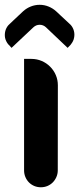

<svg xmlns="http://www.w3.org/2000/svg" viewBox="-26 -772 330 799"><path d="M268.6 -668Q278.3 -656.7 281.7 -642.8Q285.2 -628.9 282.2 -614.7Q279.8 -600.6 269 -587.4Q269 -586.9 267.6 -585.4L255.4 -572.8L165 -658.7Q153.8 -668.9 139.2 -668.9Q124.5 -668.9 113.3 -658.7L22 -572.8L10.7 -585.4Q9.8 -585.9 8.3 -587.4Q-2 -600.6 -4.9 -614.7Q-7.3 -627.9 -4.2 -641.6Q-1 -655.3 8.3 -666.5Q8.8 -667 14.9 -672.9Q21 -678.7 30 -687.3Q39.1 -695.8 50 -706.1Q61 -716.3 70.8 -725.6Q85 -738.3 102.5 -745.1Q120.1 -752 139.2 -752Q158.2 -752 175.8 -744.9Q193.4 -737.8 207.5 -725.1Q217.3 -715.8 227.8 -706.1Q238.3 -696.3 247.3 -688Q256.3 -679.7 262.2 -674.1Q268.1 -668.5 268.6 -668ZM214.8 -417Q214.8 -439.5 206.3 -459.5Q197.8 -479.5 182.6 -494.6Q167.5 -509.8 147.5 -518.3Q127.4 -526.9 105 -526.9H74.2V-63Q74.2 -48.3 79.6 -35.4Q85 -22.5 94.5 -12.9Q104 -3.4 116.7 2Q129.4 7.3 144 7.3Q158.7 7.3 171.4 2Q184.1 -3.4 193.6 -12.9Q203.1 -22.5 208.7 -35.4Q214.4 -48.3 214.4 -63Z"/></svg>

Font: Millunium
Style: Bold
Weight: 700
Designer: kolcsarzsolt
Foundry: Kolcsar Szilard Zsolt
Version: Version 2.000980; 2016